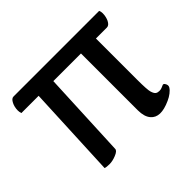

<svg xmlns="http://www.w3.org/2000/svg" viewBox="-133 -782 988 988"><g transform="rotate(-45 360.5 -288.0)"><path d="M152.8 -497.1H27.3Q23.4 -507.8 23.4 -519.8Q23.4 -531.7 26.1 -543.5Q28.8 -555.2 33.7 -564.5Q44.4 -585.9 58.6 -585.9H682.1Q686.5 -577.1 686.5 -564.7Q686.5 -552.2 683.8 -540.5Q681.2 -528.8 676.8 -519.5Q665.5 -497.1 649.9 -497.1H569.8V-198.7Q569.8 -123.5 575.7 -105Q581.5 -86.4 589.6 -80.8Q597.7 -75.2 609.9 -75.2Q622.1 -75.2 629.9 -79.1L644.5 -85.4Q650.9 -86.9 655.8 -79.6Q666 -64.5 658.7 -52.2Q651.4 -40 636.7 -28.8Q622.1 -17.6 603.5 -9.3Q517.6 29.8 481.4 -13.2Q460.9 -37.1 460.9 -84V-497.1H259.8L238.3 -25.4Q238.3 -11.7 210 -0.5Q184.6 9.8 162.6 9.8Q140.6 9.8 129.9 5.9Z"/></g></svg>

Font: Quando
Style: Regular
Weight: 400
Version: Version 1.002